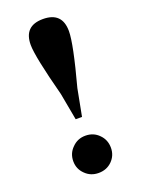

<svg xmlns="http://www.w3.org/2000/svg" viewBox="-147 -828 672 911"><g transform="rotate(-20 189.0 -372.5)"><path d="M122 -11Q94 -38 94 -77Q94 -117 122 -144Q149 -172 189 -172Q230 -172 257 -144Q284 -117 284 -77Q284 -38 257 -11Q230 16 189 16Q149 16 122 -11ZM286 -665Q286 -601 231 -397L205 -261H173L148 -397Q93 -606 93 -665Q93 -761 189 -761Q286 -761 286 -665Z"/></g></svg>

Font: Source Han Serif CN Heavy
Style: Regular
Weight: 900
Designer: Ryoko NISHIZUKA  (kana & ideographs); Frank Grießhammer (Latin, Greek & Cyrillic); Wenlong ZHANG  (bopomofo); Sandoll Co
Foundry: Adobe Systems Incorporated
Version: Version 1.000;PS 1;hotconv 16.6.53;makeotf.lib2.5.65590